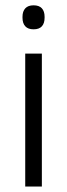

<svg xmlns="http://www.w3.org/2000/svg" viewBox="-20 -684 246 704"><path d="M72.5 0V-487.5H133.5V0ZM103 -576.5Q83 -576.5 72.8 -587.5Q62.5 -598.5 62.5 -619V-622.5Q62.5 -642.5 72.8 -653.5Q83 -664.5 103 -664.5Q123.5 -664.5 133.5 -653.5Q143.5 -642.5 143.5 -622.5V-619Q143.5 -598.5 133.5 -587.5Q123.5 -576.5 103 -576.5Z"/></svg>

Font: Anek Latin Medium Light
Style: Regular
Weight: 300
Version: Version 1.003